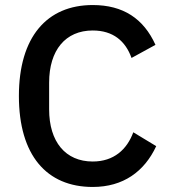

<svg xmlns="http://www.w3.org/2000/svg" viewBox="-20 -730 674 762"><path d="M348 12C469 12 553 -49 600 -150L509 -205C484 -137 432 -89 348 -89C240 -89 175 -167 175 -296V-402C175 -531 240 -609 348 -609C429 -609 478 -567 502 -500L597 -552C550 -656 469 -710 348 -710C166 -710 55 -583 55 -349C55 -114 165 12 348 12Z"/></svg>

Font: IBMKR Medm
Style: Regular
Weight: 500
Designer: Mike Abbink; Paul van der Laan; Pieter van Rosmalen; Wujin Sim; Chorong Kim; Dohee Lee;
Foundry: Sandoll Inc.
Version: Version 1.002